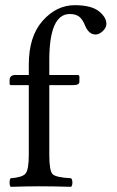

<svg xmlns="http://www.w3.org/2000/svg" viewBox="-20 -718 450 740"><path d="M170 -122Q170 -60 182.5 -47Q195 -34 254 -31Q259 -26 259 -14Q259 -3 254 2Q184 0 131 0Q91 0 21 2Q17 -2 17 -14Q17 -27 21 -31Q65 -34 78 -48.5Q91 -63 91 -122V-390H22Q17 -390 17 -396V-409Q17 -429 40 -429H91V-469Q91 -578 144.5 -638Q198 -698 268 -698Q328 -698 358 -677Q390 -653 390 -626Q390 -611 376 -598Q362 -585 349 -585Q323 -585 309 -617Q299 -643 285.5 -653.5Q272 -664 249 -664Q170 -664 170 -486V-429H278Q286 -429 286 -423V-403Q286 -390 263 -390H170Z"/></svg>

Font: Fedorovsk Unicode
Style: Medium
Weight: 500
Designer: Aleksandr Andreev and Nikita Simmons
Version: Version 3.2